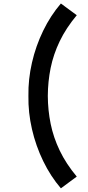

<svg xmlns="http://www.w3.org/2000/svg" viewBox="-20 -870 493 1081"><path d="M322.8 190.3Q264.7 122.5 223.1 36.8Q181.6 -48.8 160 -142.8Q138.3 -236.8 140 -330Q138.3 -423.2 160 -517.4Q181.6 -611.6 223.1 -697Q264.7 -782.5 322.8 -850.3L412.2 -784.3Q351.8 -711.9 316.2 -637.9Q280.7 -563.9 265.1 -487.2Q249.6 -410.5 249.2 -330Q249.6 -249.8 265.2 -172.9Q280.8 -96 316.4 -21.9Q352 52.2 412.2 124.2Z"/></svg>

Font: Manrope ExtraLight
Style: Regular
Weight: 200
Designer: Mikhail Sharanda
Foundry: Mikhail Sharanda
Version: Version 4.505